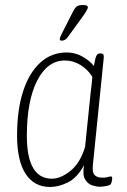

<svg xmlns="http://www.w3.org/2000/svg" viewBox="-20 -738 505 765"><path d="M180 7Q116 7 82 -45.5Q48 -98 48 -198Q48 -300 72 -374Q96 -448 140.5 -488.5Q185 -529 246 -529Q280 -529 309.5 -512Q339 -495 354 -475Q359 -504 363.5 -514.5Q368 -525 378 -525H381Q391 -525 392.5 -519.5Q394 -514 393 -504L350 -80Q347 -51 357 -40.5Q367 -30 388 -30Q402 -30 409.5 -32.5Q417 -35 422 -35Q427 -35 427 -28Q427 -21 425 -13.5Q423 -6 420 -3Q416 1 402 3.5Q388 6 377 6Q365 6 347.5 0.5Q330 -5 319 -23.5Q308 -42 315 -80Q287 -29 250 -11Q213 7 180 7ZM187 -26Q222 -26 261 -57.5Q300 -89 319 -153L341 -367Q343 -380 345 -400Q347 -420 348 -432Q329 -462 300 -479.5Q271 -497 239 -497Q169 -497 128 -416.5Q87 -336 87 -197Q87 -26 187 -26ZM226 -576Q218 -576 218 -582Q218 -587 224.5 -600.5Q231 -614 235 -621L271 -692Q280 -709 287.5 -713.5Q295 -718 311 -718Q330 -718 330 -709Q330 -704 323.5 -693Q317 -682 300 -659L250 -590Q244 -582 238 -579Q232 -576 226 -576Z"/></svg>

Font: Asap Condensed Condensed Thin
Style: Italic
Weight: 100
Width: 3
Italic angle: -6°
Designer: Pablo Cosgaya
Foundry: Omnibus-Type
Version: Version 3.001; ttfautohint (v1.8.4.7-5d5b)